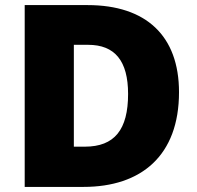

<svg xmlns="http://www.w3.org/2000/svg" viewBox="-20 -734 774 754"><path d="M683 -372C683 -593 554 -714 324 -714H77V0H308C535 0 683 -123 683 -372ZM483 -365C483 -225 430 -158 313 -158H270V-558H326C431 -558 483 -495 483 -365Z"/></svg>

Font: Noto Sans Myanmar UI Black
Style: Regular
Weight: 900
Designer: Monotype Design Team
Foundry: Monotype Imaging Inc.
Version: Version 2.103